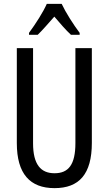

<svg xmlns="http://www.w3.org/2000/svg" viewBox="-20 -963 562 993"><path d="M299 -943H222C203 -900 166 -842 130 -793V-783H175C199 -806 230 -842 261 -877C291 -842 319 -809 347 -783H392V-793C359 -837 320 -898 299 -943ZM455 -224V-714H370V-223C370 -111 334 -67 262 -67C191 -67 151 -112 151 -222V-714H67V-223C67 -64 135 10 262 10C389 10 455 -62 455 -224Z"/></svg>

Font: Noto Sans Gujarati UI ExtraCondensed
Style: Regular
Weight: 400
Width: 2
Designer: Jelle Bosma - Monotype Design Team, Universal Thirst
Foundry: Monotype Imaging Inc.
Version: Version 2.106